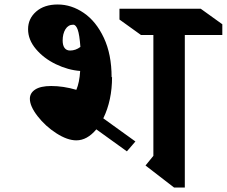

<svg xmlns="http://www.w3.org/2000/svg" viewBox="-20 -826 1010 855"><path d="M440 -299 583 -196 545 -152 409 -250Q368 -201 320 -201Q280 -201 231 -232.5Q182 -264 147.5 -308.5Q113 -353 113 -386Q113 -412 137 -427.5Q161 -443 208 -443Q262 -443 320 -426Q334 -459 337 -510Q283 -514 229 -540Q175 -566 140 -607.5Q105 -649 105 -696Q105 -743 141 -774.5Q177 -806 237 -806Q298 -806 353 -768.5Q408 -731 442.5 -657.5Q477 -584 477 -482L479 -483Q479 -379 440 -299ZM803 -670V9H755L628 -89L663 -132V-670H608L512 -739V-787H874L970 -718V-670ZM292 -601Q317 -601 338 -617Q334 -672 326 -694Q318 -716 306 -716Q284 -716 271.5 -696Q259 -676 259 -645V-646Q259 -624 267.5 -612.5Q276 -601 292 -601Z"/></svg>

Font: Inknut Antiqua SemiBold
Style: Regular
Weight: 600
Designer: Claus Eggers Sørensen
Foundry: Claus Eggers Sørensen
Version: Version 1.003; ttfautohint (v1.8.2) -l 8 -r 50 -G 200 -x 14 